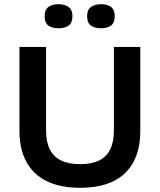

<svg xmlns="http://www.w3.org/2000/svg" viewBox="-20 -884 764 917"><path d="M362 13Q304 13 257.5 1Q211 -11 176.5 -34Q142 -57 119 -90Q96 -123 84.5 -165Q73 -207 73 -256V-660H200V-261Q200 -206 218 -170.5Q236 -135 272 -117.5Q308 -100 362 -100Q417 -100 452.5 -117Q488 -134 506 -170Q524 -206 524 -261V-660H650V-256Q650 -128 577.5 -57.5Q505 13 362 13ZM463 -749Q432 -749 414 -762Q396 -775 396 -807Q396 -837 414 -850.5Q432 -864 463 -864Q493 -864 510.5 -850.5Q528 -837 528 -807Q528 -775 510 -762Q492 -749 463 -749ZM259 -749Q229 -749 211 -762Q193 -775 193 -807Q193 -837 211 -850.5Q229 -864 259 -864Q289 -864 307.5 -850.5Q326 -837 326 -807Q326 -775 308 -762Q290 -749 259 -749Z"/></svg>

Font: Bricolage Grotesque 96pt ExtraBold SemiBold
Style: Regular
Weight: 600
Version: Version 1.001;gftools[0.9.33.dev8+g029e19f]